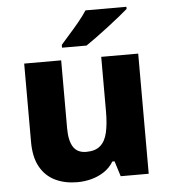

<svg xmlns="http://www.w3.org/2000/svg" viewBox="-54 -815 771 874"><g transform="rotate(-5 331.5 -378.0)"><path d="M591 -549V0H463L441 -70H431Q414 -42 387.5 -24.5Q361 -7 329.5 1.5Q298 10 264 10Q208 10 164 -11Q120 -32 95 -76.5Q70 -121 70 -191V-549H239V-238Q239 -182 257.5 -153Q276 -124 317 -124Q358 -124 381 -144Q404 -164 413 -203.5Q422 -243 422 -299V-549ZM556 -756Q540 -742 515 -722Q490 -702 461.5 -680Q433 -658 406 -638.5Q379 -619 360 -606H248V-619Q264 -638 287 -663.5Q310 -689 332.5 -716.5Q355 -744 369 -766H556Z"/></g></svg>

Font: Noto Sans Thai ExtraBold
Style: Regular
Weight: 800
Version: Version 2.001